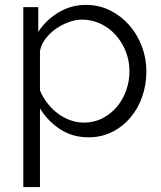

<svg xmlns="http://www.w3.org/2000/svg" viewBox="-20 -550 657 783"><path d="M341 10Q275 10 224.5 -23.5Q174 -57 143 -108V213H75V-521H136V-420Q168 -469 219 -499.5Q270 -530 330 -530Q384 -530 429 -507.5Q474 -485 507 -447.5Q540 -410 558.5 -361Q577 -312 577 -260Q577 -205 560 -156Q543 -107 511.5 -70Q480 -33 436.5 -11.5Q393 10 341 10ZM322 -50Q364 -50 398.5 -68Q433 -86 457.5 -115.5Q482 -145 495 -182.5Q508 -220 508 -260Q508 -302 493 -340Q478 -378 452 -407Q426 -436 390.5 -453Q355 -470 314 -470Q288 -470 259.5 -459.5Q231 -449 206.5 -431.5Q182 -414 164.5 -390.5Q147 -367 143 -341V-181Q155 -153 173.5 -129Q192 -105 215.5 -87.5Q239 -70 266 -60Q293 -50 322 -50Z"/></svg>

Font: Boldmen
Style: Regular
Weight: 400
Designer: Matt McInerney, Pablo Impallari, Rodrigo Fuenzalida
Foundry: LIVING CONCEPT
Version: Version 1.000